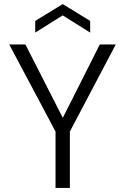

<svg xmlns="http://www.w3.org/2000/svg" viewBox="-20 -917 610 937"><path d="M251 0V-275L25 -700H104L289 -337H284L467 -700H545L321 -275V0ZM152 -758V-815L286 -897L420 -815V-758L286 -842Z"/></svg>

Font: DM Sans 10pt Light
Style: Regular
Weight: 300
Version: Version 4.004;gftools[0.9.30]